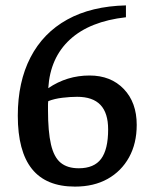

<svg xmlns="http://www.w3.org/2000/svg" viewBox="-20 -680 562 712"><path d="M258 12Q151 12 98.5 -53.5Q46 -119 46 -251Q46 -376 93 -467Q140 -558 229.5 -607.5Q319 -657 447 -660V-616Q313 -601 239.5 -533.5Q166 -466 159 -353Q228 -400 312 -400Q391 -400 439 -350Q487 -300 487 -217Q487 -148 458.5 -96.5Q430 -45 379 -16.5Q328 12 258 12ZM272 -56Q329 -56 355 -91Q381 -126 381 -200Q381 -261 352.5 -291Q324 -321 266 -321Q241 -321 211.5 -317.5Q182 -314 159 -305Q158 -299 158 -291Q158 -283 158 -272Q158 -192 169 -144.5Q180 -97 205 -76.5Q230 -56 272 -56Z"/></svg>

Font: Faustina Light Medium
Style: Regular
Weight: 500
Version: Version 1.200